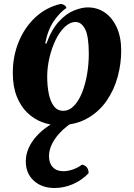

<svg xmlns="http://www.w3.org/2000/svg" viewBox="-20 -611 670 960"><path d="M272 15Q231 15 190 -0.5Q149 -16 116 -48Q83 -80 63.5 -129.5Q44 -179 44 -247Q44 -330 73.5 -402Q103 -474 156.5 -524Q210 -574 282 -591Q293 -591 302 -585Q311 -579 312 -571Q279 -549 249 -505.5Q219 -462 206 -394L212 -393Q238 -464 274.5 -503.5Q311 -543 350 -558.5Q389 -574 419 -574Q467 -574 504.5 -548Q542 -522 564 -473.5Q586 -425 586 -357Q586 -293 568.5 -227.5Q551 -162 513 -107Q475 -52 415.5 -18.5Q356 15 272 15ZM296 -57Q326 -57 350 -82Q374 -107 390.5 -148.5Q407 -190 415.5 -240.5Q424 -291 424 -341Q424 -430 405.5 -465.5Q387 -501 358 -501Q330 -501 304 -476.5Q278 -452 258.5 -412Q239 -372 227.5 -323.5Q216 -275 216 -228Q216 -181 224 -142Q232 -103 249.5 -80Q267 -57 296 -57ZM390 212Q423 219 423 255Q390 290 345 309.5Q300 329 253 329Q189 329 149 292.5Q109 256 109 196Q109 130 162 70.5Q215 11 309 -26L344 0Q289 35 257 80.5Q225 126 225 170Q225 205 244 225Q263 245 296 245Q320 245 345.5 236Q371 227 390 212Z"/></svg>

Font: Merienda ExtraBold
Style: Regular
Weight: 800
Designer: Eduardo Rodriguez Tunni
Foundry: Eduardo Rodriguez Tunni
Version: Version 2.001